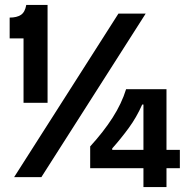

<svg xmlns="http://www.w3.org/2000/svg" viewBox="-20 -715 763 775"><path d="M75 -300V-560H19V-644Q48 -644 64.5 -655Q81 -666 86 -695H172V-300ZM37 0 458 -660H568L147 0ZM344 -36V-124Q398 -183 434.5 -240Q471 -297 489 -355H652V-110H706V-36H652V40H559V-36ZM433 -110H559V-293H554Q531 -241 499 -197.5Q467 -154 433 -116Z"/></svg>

Font: Bricolage Grotesque 48pt Medium
Style: Regular
Weight: 500
Designer: Mathieu Triay
Foundry: Atelier Triay
Version: Version 1.000; ttfautohint (v1.8.4.7-5d5b);gftools[0.9.32]